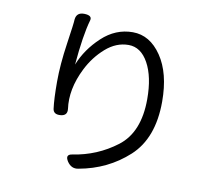

<svg xmlns="http://www.w3.org/2000/svg" viewBox="-88 -895 1176 1041"><g transform="rotate(10 500.0 -374.0)"><path d="M247 -751Q251 -792 295 -790.5Q339 -789 331 -761Q306 -674 292 -511Q327 -599 401.5 -668.5Q476 -738 570.5 -738Q665 -738 728.5 -644.5Q792 -551 792 -395Q792 -193 679 -89.5Q566 14 408 42Q370 50 346 14Q323 -22 361 -28Q496 -48 603 -129.5Q710 -211 710 -394Q710 -517 669 -591.5Q628 -666 560 -666Q492 -666 434 -615Q376 -564 340 -492Q281 -374 296 -267Q300 -230 261.5 -227Q223 -224 219 -255Q212 -308 212 -402.5Q212 -497 229.5 -615Q247 -733 247 -751Z"/></g></svg>

Font: Raw Maruko Gothic CJK TC
Style: Regular
Weight: 400
Version: Version 1.001